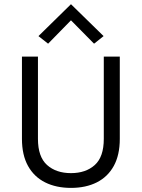

<svg xmlns="http://www.w3.org/2000/svg" viewBox="-20 -904 693 936"><path d="M326 12Q253.5 12 199.8 -15Q146 -42 116.5 -95.2Q87 -148.5 87 -227V-628H165V-227Q165 -139.5 209.2 -99.8Q253.5 -60 326 -60Q398 -60 442 -99.5Q486 -139 486 -227V-628H564V-227Q564 -148.5 534.8 -95.2Q505.5 -42 452 -15Q398.5 12 326 12ZM438.5 -691 326 -805 214.5 -691 167.5 -728 326 -883.5 485 -728Z"/></svg>

Font: Betina Sans
Style: Regular
Weight: 400
Designer: Jonathan Pinhorn (font) & Cristiano Sobral (main changes)
Version: Version 2.001;April 28, 2021;FontCreator 13.0.0.2655 32-bit;